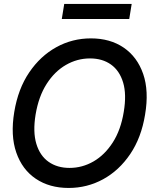

<svg xmlns="http://www.w3.org/2000/svg" viewBox="-20 -929 766 959"><path d="M322.8 9.8Q227.1 9.8 158.9 -36.1Q90.8 -82 61.3 -167.2Q31.7 -252.4 51.3 -370.1Q70.3 -485.4 126 -567.4Q181.6 -649.4 261.5 -693.4Q341.3 -737.3 434.1 -737.3Q529.8 -737.3 597.7 -691.2Q665.5 -645 695.1 -559.8Q724.6 -474.6 704.6 -356.4Q686 -241.7 630.6 -159.7Q575.2 -77.6 495.4 -33.9Q415.5 9.8 322.8 9.8ZM327.1 -90.3Q391.1 -90.3 447.3 -122.8Q503.4 -155.3 543.5 -217.8Q583.5 -280.3 598.1 -370.1Q612.8 -457.5 595 -516.8Q577.1 -576.2 534.2 -606.7Q491.2 -637.2 429.7 -637.2Q365.7 -637.2 309.3 -604.7Q252.9 -572.3 212.9 -509.8Q172.9 -447.3 157.7 -356.4Q143.6 -270 161.6 -210.4Q179.7 -150.9 222.9 -120.6Q266.1 -90.3 327.1 -90.3ZM637.7 -909.2 625.5 -834H288.6L300.8 -909.2Z"/></svg>

Font: Inter Tight Medium
Style: Italic
Weight: 500
Italic angle: -9.39999°
Designer: Rasmus Andersson
Foundry: rsms
Version: Version 3.004